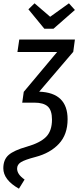

<svg xmlns="http://www.w3.org/2000/svg" viewBox="-36 -927 471 1156"><path d="M286 -754H231L135 -871L172 -907L266 -826L379 -907L415 -867ZM80 -689H415L405 -615L200 -375Q371 -369 371 -209Q371 -117 318.5 -61Q266 -5 178 18Q113 35 90 49.5Q67 64 67 88Q67 105 77.5 121Q88 137 112 154L78 209Q-16 156 -16 86Q-16 34 16 6Q48 -22 126 -44Q206 -67 241.5 -103Q277 -139 277 -207Q277 -263 251.5 -286Q226 -309 171 -309H97L98 -310L107 -374L308 -614H69Z"/></svg>

Font: Fira Sans Extra Condensed
Style: Italic
Weight: 400
Width: 3
Italic angle: -8°
Designer: Carrois Corporate & Edenspiekermann AG
Foundry: Carrois Corporate GbR & Edenspiekermann AG
Version: Version 4.203